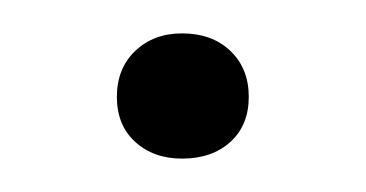

<svg xmlns="http://www.w3.org/2000/svg" viewBox="-20 -88 219 115"><path d="M89 7Q72 7 61 -3Q50 -13 50 -30Q50 -47 61 -57.5Q72 -68 89 -68Q107 -68 118 -57.5Q129 -47 129 -30Q129 -13 118 -3Q107 7 89 7Z"/></svg>

Font: Mona Sans Light
Style: Regular
Weight: 300
Designer: Deni Anggara
Foundry: GitHub
Version: Version 2.000